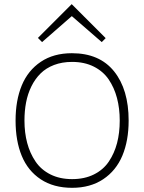

<svg xmlns="http://www.w3.org/2000/svg" viewBox="-20 -897 696 927"><path d="M558.1 -314.9Q558.1 -373.5 544.9 -423.6Q531.7 -473.6 504.9 -513.2Q478 -552.7 432.9 -575.4Q387.7 -598.1 328.1 -598.1Q279.8 -598.1 241 -583.3Q202.1 -568.4 175.8 -542.2Q149.4 -516.1 131.6 -480Q113.8 -443.8 106 -402.8Q98.1 -361.8 98.1 -314.9Q98.1 -256.3 111.3 -206.8Q124.5 -157.2 151.4 -117.4Q178.2 -77.6 223.4 -54.9Q268.6 -32.2 328.1 -32.2Q388.2 -32.2 433.3 -54.7Q478.5 -77.1 505.4 -116.9Q532.2 -156.7 545.2 -206.3Q558.1 -255.9 558.1 -314.9ZM601.1 -314.9Q601.1 -217.8 570.8 -145.5Q540.5 -73.2 478.3 -31.7Q416 9.8 328.1 9.8Q238.8 9.8 176.8 -31.2Q114.7 -72.3 85 -144.5Q55.2 -216.8 55.2 -314.9Q55.2 -412.6 85.2 -484.9Q115.2 -557.1 177 -598.6Q238.8 -640.1 327.1 -640.1Q460.4 -640.1 530.8 -552.5Q601.1 -464.8 601.1 -314.9ZM328.1 -875 490.2 -712.9 471.2 -693.8 327.1 -818.8 325.2 -817.9 183.1 -693.8 163.1 -713.9 326.2 -877Z"/></svg>

Font: Sinkin Sans 200 X Light
Style: Regular
Weight: 200
Designer: Keith Bates
Foundry: K-Type
Version: Sinkin Sans (version 1.0)  by Keith Bates   •   © 2014   www